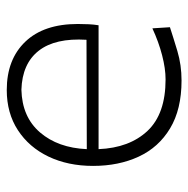

<svg xmlns="http://www.w3.org/2000/svg" viewBox="-14 -546 570 582"><g transform="rotate(-90 271.0 -255.0)"><path d="M317.9 10.3Q230.5 10.3 172.9 -24.4Q115.2 -59.1 87.2 -119.6Q59.1 -180.2 59.1 -257.8Q59.1 -334 87.4 -393.1Q115.7 -452.1 167.5 -485.8Q219.2 -519.5 289.1 -519.5Q381.8 -519.5 435.5 -463.4Q489.3 -407.2 489.3 -304.2Q489.3 -286.1 488.5 -271Q487.8 -255.9 485.4 -241.2H109.9Q113.8 -147.5 165.3 -92.8Q216.8 -38.1 321.3 -38.1Q354 -38.1 394.5 -48.6Q435.1 -59.1 476.1 -78.1L479.5 -24.9Q449.7 -15.1 407.5 -2.4Q365.2 10.3 317.9 10.3ZM441.4 -277.8Q447.3 -372.6 408.2 -422.6Q369.1 -472.7 290 -475.1Q207.5 -473.1 160.6 -418.7Q113.8 -364.3 109.9 -276.9Z"/></g></svg>

Font: Pinar-DS2-FD Light
Style: Regular
Weight: 300
Designer: Amin Abedi
Version: Version 2.000